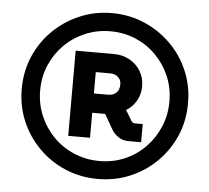

<svg xmlns="http://www.w3.org/2000/svg" viewBox="-52 -771 918 842"><g transform="rotate(5 407.0 -350.0)"><path d="M408 15Q332 15 265.5 -13Q199 -41 148.5 -91.5Q98 -142 70 -208Q42 -274 42 -350Q42 -426 70 -492Q98 -558 148.5 -608Q199 -658 265.5 -686.5Q332 -715 408 -715Q484 -715 550.5 -686.5Q617 -658 667.5 -608Q718 -558 746 -492Q774 -426 774 -350Q774 -274 746 -208Q718 -142 667.5 -91.5Q617 -41 550.5 -13Q484 15 408 15ZM408 -64Q468 -64 519.5 -86Q571 -108 609.5 -147.5Q648 -187 670 -239Q692 -291 692 -350Q692 -410 670 -461.5Q648 -513 609.5 -552Q571 -591 519.5 -613Q468 -635 408 -635Q349 -635 297 -613Q245 -591 206 -552Q167 -513 145 -461.5Q123 -410 123 -350Q123 -291 145 -239Q167 -187 206 -147.5Q245 -108 297 -86Q349 -64 408 -64ZM263 -162V-537H432Q469 -537 499.5 -520.5Q530 -504 548.5 -474.5Q567 -445 567 -407Q567 -371 550.5 -342.5Q534 -314 506 -297L535 -249Q537 -246 540.5 -244Q544 -242 548 -242H584V-162H528Q503 -162 484.5 -174.5Q466 -187 455 -204L416 -272H359V-162ZM359 -357H424Q443 -357 457 -369.5Q471 -382 471 -407Q471 -427 457 -439Q443 -451 424 -451H359Z"/></g></svg>

Font: MuseoModerno SemiBold
Style: Bold
Weight: 700
Version: Version 1.001